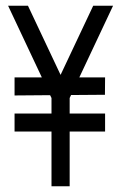

<svg xmlns="http://www.w3.org/2000/svg" viewBox="-20 -650 423 670"><path d="M30.8 -253.9H159.7V-308.1L154.8 -317.9L30.8 -316.9V-379.9H126L8.3 -629.9H77.6L191.4 -388.7L305.2 -629.9H374.5L256.8 -379.9H346.7L346.2 -319.3L228 -318.4L223.1 -308.1V-253.9H346.7V-190.9H223.1V0H159.7V-190.9H30.8Z"/></svg>

Font: Fibel Sued LRS
Style: Regular
Weight: 400
Designer: Peter Wiegel
Foundry: Peter Wiegel
Version: Version 000.000